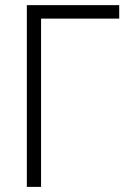

<svg xmlns="http://www.w3.org/2000/svg" viewBox="-20 -731 523 751"><path d="M446.3 -658.2H140.6V0H85V-710.9H446.3Z"/></svg>

Font: Roboto Condensed Light
Style: Regular
Weight: 300
Designer: Google
Version: Version 2.134; 2016